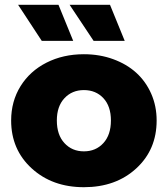

<svg xmlns="http://www.w3.org/2000/svg" viewBox="-20 -779 706 808"><path d="M333 8.8Q200.2 8.8 113.5 -70.3Q26.9 -149.4 26.9 -272Q26.9 -352.5 66.4 -416.3Q106 -480 175.8 -515.4Q245.6 -550.8 333 -550.8Q399.4 -550.8 456.3 -530Q513.2 -509.3 553.5 -472.7Q593.8 -436 616.5 -384.3Q639.2 -332.5 639.2 -272Q639.2 -148.9 553.2 -70.1Q467.3 8.8 333 8.8ZM333 -142.1Q383.3 -142.1 415 -176.8Q446.8 -211.4 446.8 -272Q446.8 -332 415 -366Q383.3 -399.9 333 -399.9Q283.2 -399.9 251.2 -365.7Q219.2 -331.5 219.2 -272Q219.2 -211.4 251.2 -176.8Q283.2 -142.1 333 -142.1ZM155.8 -606.9 56.2 -758.8H226.1L288.1 -606.9ZM374 -606.9 272.9 -758.8H442.9L504.9 -606.9Z"/></svg>

Font: Montserrat ExtraBold
Style: Regular
Weight: 800
Designer: Julieta Ulanovsky
Foundry: Julieta Ulanovsky
Version: Version 9.000